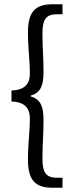

<svg xmlns="http://www.w3.org/2000/svg" viewBox="-20 -728 344 900"><path d="M228 152H273V105H247C193 105 179 78 179 14C179 -47 184 -99 184 -167C184 -231 168 -264 124 -276V-280C168 -292 184 -324 184 -389C184 -457 179 -509 179 -570C179 -634 193 -661 247 -661H273V-708H228C149 -708 111 -678 111 -575C111 -502 120 -449 120 -381C120 -343 102 -305 34 -304V-252C102 -251 120 -213 120 -174C120 -107 111 -54 111 19C111 122 149 152 228 152Z"/></svg>

Font: DAIFUKU Sans
Style: Regular
Weight: 400
Designer: Original font ‘Source Han Sans JP’ : Paul D. Hunt
Foundry: Daifuku
Version: Version 1.000